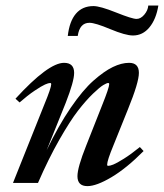

<svg xmlns="http://www.w3.org/2000/svg" viewBox="-20 -647 580 679"><path d="M450.2 -521.5Q423.8 -521.5 370.1 -543.9Q316.4 -566.4 296.4 -566.4Q261.7 -566.4 254.9 -520H219.7Q225.6 -571.8 248.5 -598.6Q271.5 -625.5 310.5 -625.5Q334 -625.5 390.6 -602.8Q447.3 -580.1 462.9 -580.1Q477.5 -580.1 490.2 -595Q502.9 -609.9 504.4 -627.4H540Q532.2 -579.1 508.5 -550.3Q484.9 -521.5 450.2 -521.5ZM25.9 0 136.7 -277.3Q161.1 -336.4 161.1 -349.1Q161.1 -353.5 157.2 -353.5Q151.4 -353.5 139.2 -348.1Q127 -342.8 102.3 -326.2Q77.6 -309.6 49.3 -284.7L34.7 -297.9Q150.9 -424.8 206.5 -424.8Q242.2 -424.8 242.2 -389.2Q242.2 -359.4 212.4 -283.2L145 -115.7Q186.5 -202.1 229.7 -265.4Q272.9 -328.6 310.5 -361.8Q348.1 -395 378.9 -409.9Q409.7 -424.8 436.5 -424.8Q471.2 -424.8 471.2 -389.2Q471.2 -355.5 432.6 -260.7L380.9 -132.3Q358.9 -79.1 358.9 -64.5Q358.9 -60.5 362.8 -60.5Q369.1 -60.5 380.9 -65.2Q392.6 -69.8 418 -85.7Q443.4 -101.6 474.6 -127L487.8 -112.8Q427.7 -52.2 374.5 -20.5Q321.3 11.2 289.1 11.2Q253.9 11.2 253.9 -23.9Q253.9 -54.7 284.7 -131.8L340.8 -273.9Q366.2 -336.9 366.2 -349.6Q366.2 -353.5 362.3 -353.5Q357.9 -353.5 345.7 -346.4Q333.5 -339.4 308.8 -315.7Q284.2 -292 256.1 -255.9Q228 -219.7 189.7 -152.6Q151.4 -85.4 114.3 0Z"/></svg>

Font: Elstob 18pt SemiBold
Style: Italic
Weight: 600
Italic angle: -20°
Designer: Peter S. Baker
Version: Version 1.015